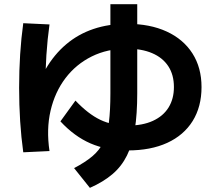

<svg xmlns="http://www.w3.org/2000/svg" viewBox="-20 -814 1040 927"><path d="M92.3 -78.7Q72.3 -223.7 72.3 -390Q72.3 -557 92.3 -702L219 -696Q199 -553.3 199 -390Q199 -360.3 199.8 -330.3Q200.6 -300.3 202.3 -271.6L133.3 -312.3Q158 -406.9 199.6 -478.9Q241.3 -551 299.5 -600.1Q357.6 -649.3 431.3 -674.1Q505 -699 593.3 -699Q704 -699 784.7 -661.8Q865.3 -624.7 909.2 -556Q953 -487.3 953 -393.7Q953 -298.7 910.2 -229.8Q867.3 -161 787.5 -124.3Q707.7 -87.7 596.7 -87.7Q495.3 -87.7 417.2 -121.5Q339 -155.4 271.7 -228L344.3 -328.3Q405.6 -263.6 464.1 -235.6Q522.6 -207.6 596.7 -207.6Q668.3 -207.6 718.2 -230.5Q768 -253.3 793.9 -295.1Q819.7 -337 819.7 -393.7Q819.7 -453 792.4 -494.5Q765 -536 714.2 -557.5Q663.4 -579 593.3 -579Q498.7 -579 423 -541.5Q347.3 -504 296.1 -436.7Q245 -369.4 224.1 -279.5Q203.3 -189.7 219 -84.7ZM337.7 -2.3Q391.7 -30.6 426 -59.6Q460.4 -88.6 479.4 -127.6Q498.4 -166.6 505.7 -223.3Q513 -280 513 -363.7V-793.7H642.6V-363.7Q642.6 -263.3 631 -189.8Q619.3 -116.3 593.1 -63.5Q567 -10.7 523 26.8Q479 64.3 414 93Z"/></svg>

Font: M PLUS 2 Thin
Style: Regular
Weight: 100
Designer: Coji Morishita
Foundry: UNDERFOREST DESIGN
Version: Version 1.001